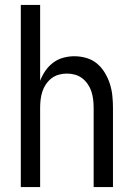

<svg xmlns="http://www.w3.org/2000/svg" viewBox="-20 -755 540 775"><path d="M64 0V-735H142V-429Q150 -450 163 -469Q176 -488 194.5 -502Q213 -516 235.5 -522Q258 -528 280 -528Q305 -528 329 -521Q353 -514 371.5 -498.5Q390 -483 403 -461.5Q416 -440 423.5 -416.5Q431 -393 433.5 -368.5Q436 -344 436 -320V0H358V-320Q358 -337 356 -353.5Q354 -370 349 -385.5Q344 -401 334.5 -415Q325 -429 312 -439Q299 -449 283 -453.5Q267 -458 250 -458Q233 -458 217 -453.5Q201 -449 188 -439Q175 -429 165.5 -415Q156 -401 151 -385.5Q146 -370 144 -353.5Q142 -337 142 -320V0Z"/></svg>

Font: Iosevka Algr
Style: Regular
Weight: 400
Monospace: yes
Designer: Belleve Invis
Foundry: Belleve Invis
Version: Version 26.0.2; ttfautohint (v1.8.3)